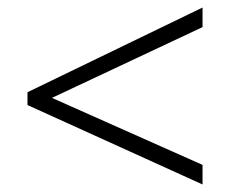

<svg xmlns="http://www.w3.org/2000/svg" viewBox="-20 -617 611 510"><path d="M518 -127V-179L118 -357L518 -545V-597L53 -372V-338Z"/></svg>

Font: Noto Sans Khmer UI Light
Style: Regular
Weight: 300
Designer: Danh Hong and the Monotype Design Team
Foundry: Monotype Imaging Inc.
Version: Version 2.002